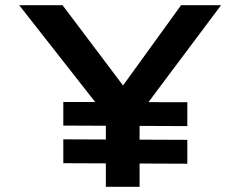

<svg xmlns="http://www.w3.org/2000/svg" viewBox="-20 -720 926 740"><path d="M388 0V-323L404 -254L54 -700H221L478 -359L432 -360L678 -700H832L510 -270L518 -331V0ZM224 -91V-183L702 -181V-89ZM224 -236V-327L702 -326V-234Z"/></svg>

Font: Lexend Peta Medium
Style: Regular
Weight: 500
Designer: Bonnie Shaver-Troup, Thomas Jockin
Foundry: Lexend
Version: Version 1.007